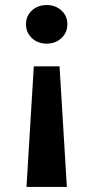

<svg xmlns="http://www.w3.org/2000/svg" viewBox="-20 -507 370 761"><path d="M247 -411Q247 -378 223.5 -356Q200 -334 165 -334Q130 -334 106.5 -356Q83 -378 83 -411Q83 -444 106.5 -465.5Q130 -487 165 -487Q200 -487 223.5 -465.5Q247 -444 247 -411ZM245 234H85L114 -244H216Z"/></svg>

Font: Jost* Semi
Style: Regular
Weight: 600
Version: Version 3.7